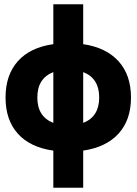

<svg xmlns="http://www.w3.org/2000/svg" viewBox="-20 -730 640 900"><path d="M230 150V-24Q122 -39 64 -103Q6 -167 6 -273Q6 -379 64 -443.5Q122 -508 230 -523V-710H370V-523Q478 -507 536 -442.5Q594 -378 594 -273Q594 -168 536 -104Q478 -40 370 -24V150ZM445 -273Q445 -363 370 -392V-154Q445 -183 445 -273ZM155 -273Q155 -183 230 -154V-392Q155 -363 155 -273Z"/></svg>

Font: Geist Mono Black
Style: Regular
Weight: 900
Monospace: yes
Designer: Basement.studio, Andrés Briganti, Mateo Zaragoza
Foundry: Basement.studio, Vercel, Andrés Briganti, Guido Ferreyra, Mateo Zaragoza
Version: Version 1.500; ttfautohint (v1.8.4.7-5d5b)